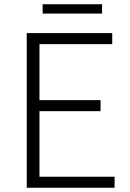

<svg xmlns="http://www.w3.org/2000/svg" viewBox="-20 -885 613 905"><path d="M106 0H520V-52H166V-361H454V-413H166V-677H509V-729H106ZM181 -821H461V-865H181Z"/></svg>

Font: Noto Sans TC Light
Style: Regular
Weight: 300
Designer: Ryoko NISHIZUKA 西塚涼子 (kana, bopomofo & ideographs); Paul D. Hunt (Latin, Greek & Cyrillic); Sandoll Communications 산돌커뮤니
Foundry: Adobe
Version: Version 2.004;hotconv 1.0.118;makeotfexe 2.5.65603